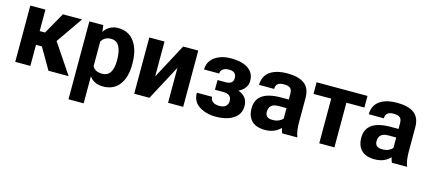

<svg xmlns="http://www.w3.org/2000/svg" viewBox="-56 -1039 3888 1742"><g transform="rotate(15 1888.0 -167.5)"><path d="M565 0H375.5L260.5 -198H205.5V0H63.5V-528.5H205.5V-327H256L369.5 -528.5H549.5L377 -279.5Z M760.5 203H618V-528.5H749L756 -467Q803.5 -538 887 -538Q887.5 -538 888 -538Q988 -538 1041.2 -462.5Q1094.5 -387 1094.5 -260V-249.5Q1094.5 -130.5 1041.5 -60.2Q988.5 10 889 10Q806 10 761.5 -49L760.5 -48.5ZM852 -99.5Q952 -99.5 952 -249.5V-260Q952 -336 927.8 -381.5Q903.5 -427 851 -427Q787.5 -427 760.5 -376.5V-145.5Q786 -99.5 852 -99.5Z M1641 0H1499V-325L1497.5 -325.5L1324 0H1181V-528.5H1324V-204L1325.5 -203.5L1499 -528.5H1641Z M1948.5 10Q1856 10 1791.5 -32Q1727.5 -73 1727.5 -156H1870.5Q1870.5 -129.5 1891.5 -111.2Q1912.5 -93 1956 -93Q1998 -93 2016.5 -112.5Q2035 -132 2035 -158.5Q2035 -224.5 1960.5 -224.5H1879V-315.5H1955Q2025.5 -315.5 2025.5 -372V-373.5Q2025.5 -434 1955.5 -434Q1921.5 -434 1900 -419.2Q1878.5 -404.5 1878.5 -376.5H1736Q1736 -451 1796 -494.2Q1856 -537.5 1948.5 -537.5Q2014.5 -537.5 2063.8 -521Q2113 -504.5 2140.2 -470.5Q2167.5 -436.5 2167.5 -384Q2167.5 -348.5 2146.8 -319.2Q2126 -290 2086.5 -272Q2177 -240.5 2177 -149.5Q2177 -97 2147.5 -61.5Q2118 -26 2066.2 -8Q2014.5 10 1948.5 10Z M2410.5 10.5Q2327 10.5 2285.2 -31.2Q2243.5 -73 2243.5 -148.5Q2243.5 -312 2477.5 -312H2549.5V-366Q2549.5 -403 2531.8 -418.5Q2514 -434 2469.5 -434Q2396 -434 2396 -371.5V-370.5L2254 -371Q2254 -421.5 2278.2 -459Q2302.5 -496.5 2352.5 -517.2Q2402.5 -538 2479 -538Q2581 -538 2636.8 -497.8Q2692.5 -457.5 2692.5 -365V-135Q2692.5 -51.5 2713.5 0H2571Q2561.5 -20.5 2556 -47.5Q2500.5 10.5 2410.5 10.5ZM2453 -95Q2487 -95 2511.2 -105.8Q2535.5 -116.5 2549.5 -133.5V-231.5H2477.5Q2428.5 -231.5 2407 -211.2Q2385.5 -191 2385.5 -153.5Q2385.5 -95.5 2451 -95Z M3061.5 0H2919V-419.5H2752.5V-528.5H3230.5V-419.5H3061.5Z M3441 10.5Q3357.5 10.5 3315.8 -31.2Q3274 -73 3274 -148.5Q3274 -312 3508 -312H3580V-366Q3580 -403 3562.2 -418.5Q3544.5 -434 3500 -434Q3426.5 -434 3426.5 -371.5V-370.5L3284.5 -371Q3284.5 -421.5 3308.8 -459Q3333 -496.5 3383 -517.2Q3433 -538 3509.5 -538Q3611.5 -538 3667.2 -497.8Q3723 -457.5 3723 -365V-135Q3723 -51.5 3744 0H3601.5Q3592 -20.5 3586.5 -47.5Q3531 10.5 3441 10.5ZM3483.5 -95Q3517.5 -95 3541.8 -105.8Q3566 -116.5 3580 -133.5V-231.5H3508Q3459 -231.5 3437.5 -211.2Q3416 -191 3416 -153.5Q3416 -95.5 3481.5 -95Z"/></g></svg>

Font: Roberto Sans
Style: Bold
Weight: 700
Designer: Google (font) & Cristiano Sobral (main changes)
Version: Version 1.000;October 12, 2021;FontCreator 14.0.0.2814 64-bi